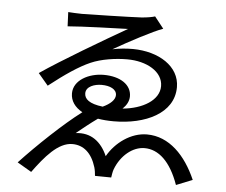

<svg xmlns="http://www.w3.org/2000/svg" viewBox="-55 -836 1111 943"><g transform="rotate(5 500.0 -364.0)"><path d="M440 -414C481 -414 514 -399 514 -370C514 -347 491 -325 454 -308C387 -316 363 -338 363 -366C363 -400 405 -414 440 -414ZM672 -772C661 -768 634 -763 606 -761C557 -758 340 -753 313 -753C291 -753 262 -755 245 -756L248 -686C313 -692 507 -698 545 -699C433 -635 229 -515 127 -445L176 -387C255 -449 320 -493 375 -517C427 -540 498 -550 554 -550C650 -550 731 -505 731 -433C731 -363 650 -316 552 -307C571 -325 583 -346 583 -370C583 -427 528 -464 446 -464C372 -464 298 -425 298 -360C298 -323 319 -293 357 -272C268 -205 146 -89 62 1L132 42C189 -36 252 -112 322 -112C377 -112 418 -77 439 -8C443 5 445 21 446 34L526 35C528 24 530 5 535 -7C561 -75 618 -123 677 -123C746 -123 806 -69 846 44L926 12C875 -105 793 -191 683 -191C604 -191 529 -136 490 -67C460 -136 408 -177 333 -167C361 -190 401 -222 436 -247C460 -243 486 -241 514 -241C669 -241 809 -305 809 -435C809 -538 705 -602 578 -603C545 -603 511 -600 477 -593C552 -636 668 -698 717 -715Z"/></g></svg>

Font: Noto Sans CJK JP Regular
Style: Regular
Weight: 400
Designer: Ryoko NISHIZUKA (kana & ideographs); Paul D. Hunt (Latin, Greek & Cyrillic); Wenlong ZHANG (bopomofo); Sandoll Communica
Foundry: Adobe Systems Incorporated
Version: Version 1.001;PS 1.001;hotconv 1.0.78;makeotf.lib2.5.61930